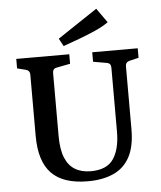

<svg xmlns="http://www.w3.org/2000/svg" viewBox="-54 -811 728 866"><g transform="rotate(-5 310.0 -378.0)"><path d="M585 -570V-527L543 -517Q525 -512 525 -494V-209Q525 -131 499.5 -83.5Q474 -36 425.5 -14Q377 8 309 8Q198 8 145 -46.5Q92 -101 92 -216V-494Q92 -512 75 -517L35 -527V-570H275V-527L213 -515Q195 -512 195 -492V-207Q195 -147 210 -109.5Q225 -72 254.5 -54Q284 -36 326 -36Q399 -36 429 -80.5Q459 -125 459 -204V-493Q459 -513 442 -516L379 -527V-570ZM253 -609 234 -644 414 -764 460 -699Q437 -682 401 -666Q365 -650 326 -635.5Q287 -621 253 -609Z"/></g></svg>

Font: Rasa Medium
Style: Regular
Weight: 500
Designer: Anna Giedrys (Yrsa+Rasa design), David Brezina (Yrsa art-direction, Rasa art-direction, design)
Foundry: Rosetta Type Foundry
Version: Version 2.004